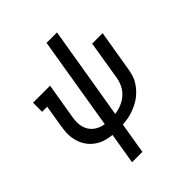

<svg xmlns="http://www.w3.org/2000/svg" viewBox="-254 -889 1259 1259"><g transform="rotate(-45 375.0 -260.0)"><path d="M235 215 271 -2Q245 -5 221 -11Q197 -17 175.5 -28Q154 -39 135.5 -55Q117 -71 103.5 -91Q90 -111 81.5 -134Q73 -157 69.5 -182Q66 -207 68 -232.5Q70 -258 74 -284L99 -436H52V-520H210L168 -270Q165 -249 164.5 -227.5Q164 -206 169 -186Q174 -166 184.5 -149Q195 -132 210.5 -119.5Q226 -107 245 -99Q264 -91 285 -88L392 -735H489L381 -87Q402 -90 422 -96Q442 -102 461 -112Q480 -122 496.5 -136.5Q513 -151 525 -168.5Q537 -186 544 -205.5Q551 -225 555 -245L600 -520H697L649 -232Q645 -208 638 -184.5Q631 -161 618 -140Q605 -119 588 -100Q571 -81 550.5 -65.5Q530 -50 507.5 -39Q485 -28 462 -20Q439 -12 415 -8Q391 -4 367 -2L331 215Z"/></g></svg>

Font: Iosevka Etoile Medium Oblique
Style: Regular
Weight: 500
Italic angle: -9°
Designer: Belleve Invis
Foundry: Belleve Invis
Version: Version 15.5.2; ttfautohint (v1.8.4)